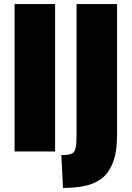

<svg xmlns="http://www.w3.org/2000/svg" viewBox="-20 -748 652 948"><path d="M52 -728H252V0H52ZM283 18Q318 18 333.5 11Q349 4 353.5 -17.5Q358 -39 358 -83V-728H558V-85Q558 5 536 58.5Q514 112 476.5 137.5Q439 163 391 171.5Q343 180 291 180Z"/></svg>

Font: Murecho Black
Style: Regular
Weight: 900
Designer: Neil Summerour
Foundry: Positype
Version: Version 1.010; ttfautohint (v1.8.3)